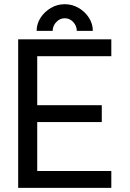

<svg xmlns="http://www.w3.org/2000/svg" viewBox="-20 -914 630 934"><path d="M475.1 -402.3H161.1V-640.6H521.5V-722.7H68.4V0H521.5V-82H161.1V-320.3H475.1ZM294.9 -893.6Q331.5 -893.6 362.8 -875.2Q394 -856.9 412.8 -827.4Q431.6 -797.9 431.6 -763.7H353.5Q353.5 -788.1 336.4 -806.6Q319.3 -825.2 294.9 -825.2Q271 -825.2 253.7 -806.6Q236.3 -788.1 236.3 -763.7H158.2Q158.2 -797.9 177.2 -827.4Q196.3 -856.9 227.3 -875.2Q258.3 -893.6 294.9 -893.6Z"/></svg>

Font: Giphurs SC
Style: Regular
Weight: 400
Version: Version 0.920